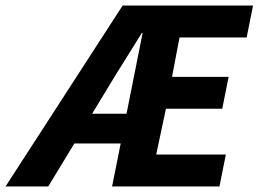

<svg xmlns="http://www.w3.org/2000/svg" viewBox="-55 -672 932 692"><path d="M340 -366 277 -262H401L459 -553H456Q426 -504 397.5 -459Q369 -414 340 -366ZM-35 0 387 -652H857L834 -537H592L565 -395H769L746 -280H543L508 -115H759L736 0H349L380 -155H213L119 0Z"/></svg>

Font: TypoPRO Source Sans Pro
Style: Bold Italic
Weight: 700
Italic angle: -11°
Designer: Paul D. Hunt
Foundry: Adobe Systems Incorporated
Version: Version 1.075;PS 2.000;hotconv 1.0.86;makeotf.lib2.5.63406